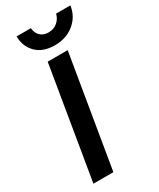

<svg xmlns="http://www.w3.org/2000/svg" viewBox="-212 -905 802 971"><g transform="rotate(-30 189.5 -419.5)"><path d="M29.2 0 137.5 -650H254.2L145.8 0ZM211.7 -703.3Q143.3 -703.3 104.6 -741.2Q65.8 -779.2 65 -839.2H148.3Q150.8 -809.2 169.6 -792.1Q188.3 -775 217.5 -775.8Q246.7 -775.8 267.9 -793.8Q289.2 -811.7 295.8 -839.2H379.2Q370.8 -779.2 324.6 -741.2Q278.3 -703.3 211.7 -703.3Z"/></g></svg>

Font: Familjen Grotesk GF Medium
Style: Italic
Weight: 500
Designer: Anders Wikstroem, Jonas Baeckman, Matilda Gysing, Kristian Moeller
Foundry: Familjen STHML AB
Version: Version 2.000; Beta; Release 4; Build 6